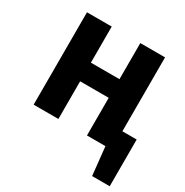

<svg xmlns="http://www.w3.org/2000/svg" viewBox="-160 -661 921 954"><g transform="rotate(30 300.5 -184.0)"><path d="M516 -106H598V162H497L480 0H374V-216H210V0H68V-530H210V-323H374V-530H516Z"/></g></svg>

Font: FiraGO SemiBold
Style: Regular
Weight: 600
Designer: bBox Type
Foundry: bBox Type GmbH
Version: Version 1.001;PS 001.001;hotconv 1.0.88;makeotf.lib2.5.64775